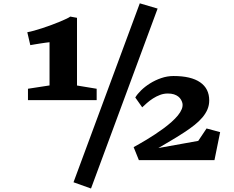

<svg xmlns="http://www.w3.org/2000/svg" viewBox="-20 -938 1374 1126"><path d="M799.8 -918.5 904.3 -887.7 513.7 167.5 411.1 130.9ZM144 -417.5 270.5 -437V-690.4Q260.7 -689.5 246.6 -687.5Q232.4 -685.5 216.6 -683.1Q200.7 -680.7 185.3 -678Q169.9 -675.3 157.7 -673.3L140.1 -749Q157.2 -752 180.7 -758.5Q204.1 -765.1 230.2 -773.7Q256.3 -782.2 282.7 -792Q309.1 -801.8 331.3 -811Q353.5 -820.3 369.9 -828.1Q386.2 -835.9 392.1 -840.8L431.6 -833.5V-436.5L546.9 -417.5V-350.6H144ZM763.7 -75.2Q776.9 -82.5 796.9 -93.8Q816.9 -105 840.6 -119.4Q864.3 -133.8 889.9 -150.6Q915.5 -167.5 939.9 -185.5Q964.4 -203.6 986.1 -222.9Q1007.8 -242.2 1023.2 -261Q1038.6 -279.8 1045.9 -298.1Q1053.2 -316.4 1049.8 -333Q1047.4 -343.3 1041.5 -353.5Q1035.6 -363.8 1025.4 -371.8Q1015.1 -379.9 1000 -384.8Q984.9 -389.6 963.9 -389.6Q940.4 -389.6 918.5 -381.3Q896.5 -373 877.2 -360.6Q857.9 -348.1 841.8 -334Q825.7 -319.8 814 -308.6L773.4 -366.2Q784.7 -385.7 807.4 -408Q830.1 -430.2 860.1 -449Q890.1 -467.8 925.5 -480Q960.9 -492.2 997.6 -492.2Q1100.6 -492.2 1153.8 -455.3Q1207 -418.5 1207 -349.1Q1207 -321.3 1196.8 -296.9Q1186.5 -272.5 1167.5 -249.8Q1148.4 -227.1 1121.6 -205.6Q1094.7 -184.1 1061.5 -162.4Q1028.3 -140.6 989.7 -117.7Q951.2 -94.7 908.7 -69.8L1142.6 -111.8L1191.4 -184.6L1271 -163.1L1237.8 1H794.4Z"/></svg>

Font: Merriweather
Style: Heavy
Weight: 900
Version: Version 1.003